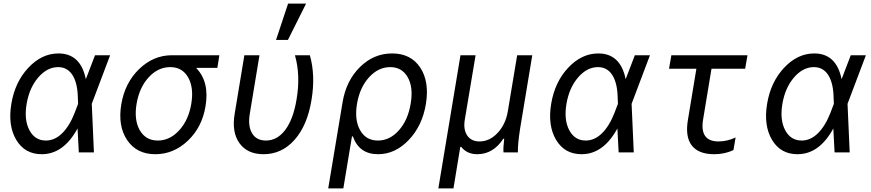

<svg xmlns="http://www.w3.org/2000/svg" viewBox="-20 -847 4840 1067"><path d="M305 -550Q428 -550 457 -407L508 -540H592L490 -270L502 0H418L411 -133Q333 10 212 10Q118 10 70.5 -69.5Q23 -149 43 -270Q63 -391 137.5 -470.5Q212 -550 305 -550ZM395 -220 414 -270 412 -320Q408 -394 380 -434Q352 -474 303 -474Q242 -474 192.5 -416.5Q143 -359 128 -270Q113 -181 143.5 -123.5Q174 -66 235 -66Q284 -66 325 -106Q366 -146 395 -220Z M926 -474Q858 -474 806 -417Q754 -360 739 -270Q724 -180 757 -123Q790 -66 857 -66Q924 -66 976 -123Q1028 -180 1043 -270Q1058 -360 1025.5 -417Q993 -474 926 -474ZM843 10Q740 10 687 -68Q634 -146 654 -267Q674 -387 753.5 -463.5Q833 -540 935 -540H1199L1188 -470H1072V-467Q1145 -391 1122 -256Q1103 -140 1024 -65Q945 10 843 10Z M1702 -540Q1734 -428 1711 -291Q1688 -150 1617 -70Q1546 10 1445 10Q1355 10 1311 -51Q1267 -112 1284 -214L1338 -540H1422L1368 -214Q1357 -146 1381 -106Q1405 -66 1458 -66Q1521 -66 1565.5 -125.5Q1610 -185 1628 -294Q1651 -429 1619 -540ZM1681 -827 1580 -625H1514L1581 -827Z M2081 10Q1976 10 1941 -89H1936L1888 200H1804L1884 -280Q1904 -399 1980.5 -474.5Q2057 -550 2159 -550Q2263 -550 2315 -472Q2367 -394 2347 -270Q2327 -148 2251.5 -69Q2176 10 2081 10ZM2262 -270Q2278 -361 2246 -417.5Q2214 -474 2149 -474Q2082 -474 2030.5 -417Q1979 -360 1964 -270Q1949 -180 1981.5 -123Q2014 -66 2080 -66Q2146 -66 2196.5 -122.5Q2247 -179 2262 -270Z M2416 200 2539 -540H2623L2563 -182Q2554 -127 2576.5 -94Q2599 -61 2645 -61Q2701 -61 2745.5 -108.5Q2790 -156 2802 -228L2854 -540H2938L2870 -130Q2857 -45 2858 0H2778Q2776 -26 2782 -76H2777Q2721 10 2632 10Q2575 10 2543 -31H2538L2500 200Z M3305 -550Q3428 -550 3457 -407L3508 -540H3592L3490 -270L3502 0H3418L3411 -133Q3333 10 3212 10Q3118 10 3070.5 -69.5Q3023 -149 3043 -270Q3063 -391 3137.5 -470.5Q3212 -550 3305 -550ZM3395 -220 3414 -270 3412 -320Q3408 -394 3380 -434Q3352 -474 3303 -474Q3242 -474 3192.5 -416.5Q3143 -359 3128 -270Q3113 -181 3143.5 -123.5Q3174 -66 3235 -66Q3284 -66 3325 -106Q3366 -146 3395 -220Z M3887 -181Q3868 -61 3973 -61Q4021 -61 4068 -83L4056 -13Q4008 10 3949 10Q3862 10 3824.5 -38.5Q3787 -87 3803 -181L3850 -465H3698L3711 -540H4134L4121 -465H3934Z M4505 -550Q4628 -550 4657 -407L4708 -540H4792L4690 -270L4702 0H4618L4611 -133Q4533 10 4412 10Q4318 10 4270.5 -69.5Q4223 -149 4243 -270Q4263 -391 4337.5 -470.5Q4412 -550 4505 -550ZM4595 -220 4614 -270 4612 -320Q4608 -394 4580 -434Q4552 -474 4503 -474Q4442 -474 4392.5 -416.5Q4343 -359 4328 -270Q4313 -181 4343.5 -123.5Q4374 -66 4435 -66Q4484 -66 4525 -106Q4566 -146 4595 -220Z"/></svg>

Font: CommitMono
Style: Italic
Weight: 400
Monospace: yes
Designer: Eigil Nikolajsen
Foundry: Eigil Nikolajsen
Version: Version 1.143